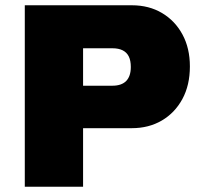

<svg xmlns="http://www.w3.org/2000/svg" viewBox="-20 -708 762 728"><path d="M74 0V-688H480Q545 -688 594.5 -658.5Q644 -629 672 -577Q700 -525 700 -456Q700 -385 671.5 -332.5Q643 -280 593.5 -251Q544 -222 480 -222H295V0ZM295 -383H406Q441 -383 458.5 -401Q476 -419 476 -454Q476 -478 468.5 -493.5Q461 -509 445.5 -517Q430 -525 406 -525H295Z"/></svg>

Font: Archivo SemiBold Black
Style: Regular
Weight: 900
Version: Version 2.001